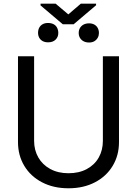

<svg xmlns="http://www.w3.org/2000/svg" viewBox="-20 -1014 747 1047"><path d="M628.9 -707H541V-246.1C541 -212.2 533.5 -182 518.6 -155.3C503.6 -128.6 481.9 -107.6 453.6 -92.3C425.3 -77 391.9 -69.3 353.5 -69.3C315.8 -69.3 282.7 -77 254.4 -92.3C226.1 -107.6 204.3 -128.6 189 -155.3C173.7 -182 166 -212.2 166 -246.1V-707H78.1V-239.3C78.1 -191.1 89.5 -147.9 112.3 -109.9C135.1 -71.8 167.3 -41.8 209 -20C250.7 1.8 298.8 12.7 353.5 12.7C408.2 12.7 456.4 1.8 498 -20C539.7 -41.8 571.9 -71.8 594.7 -109.9C617.5 -147.9 628.9 -191.1 628.9 -239.3ZM193.8 -862.8C189.6 -854.7 187.5 -845.4 187.5 -835C187.5 -825.2 189.6 -816.4 193.8 -808.6C198.1 -800.8 204.3 -794.6 212.4 -790C220.5 -785.5 230.5 -783.2 242.2 -783.2C259.8 -783.2 273.4 -788.1 283.2 -797.9C293 -807.6 297.9 -819.7 297.9 -834C297.9 -844.4 295.7 -853.8 291.5 -862.3C287.3 -870.8 280.9 -877.3 272.5 -881.8C264 -886.4 253.6 -888.7 241.2 -888.7C230.1 -888.7 220.5 -886.4 212.4 -881.8C204.3 -877.3 198.1 -870.9 193.8 -862.8ZM416 -861.3C411.5 -853.5 409.2 -844.4 409.2 -834C409.2 -824.2 411.5 -815.4 416 -807.6C420.6 -799.8 427.1 -793.6 435.5 -789.1C444 -784.5 454.1 -782.2 465.8 -782.2C477.5 -782.2 487.3 -784.7 495.1 -789.6C502.9 -794.4 509 -800.8 513.2 -808.6C517.4 -816.4 519.5 -824.9 519.5 -834C519.5 -843.8 517.4 -852.7 513.2 -860.8C509 -869 502.8 -875.3 494.6 -879.9C486.5 -884.4 476.9 -886.7 465.8 -886.7C454.1 -886.7 444 -884.4 435.5 -879.9C427.1 -875.3 420.6 -869.1 416 -861.3ZM352.5 -935.5 283.2 -994.1H201.2V-984.4L322.3 -881.8H381.8L503.9 -985.4V-994.1H420.9Z"/></svg>

Font: Pretendard Variable
Style: Regular
Weight: 400
Designer: Base glyphs from Inter by Rasmus Andersson; Hangeul glyphs from Noto Sans CJK(Source Han Sans) by Jang Soo-young and Kan
Foundry: Kil Hyung-jin
Version: Version 1.309;Glyphs 3.2 (3225)